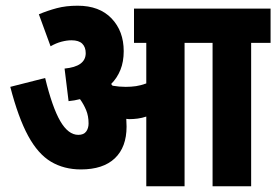

<svg xmlns="http://www.w3.org/2000/svg" viewBox="-20 -652 967 672"><path d="M423 -209Q423 -137 382 -98Q341 -59 263 -59Q204 -59 158.5 -86Q113 -113 78.5 -176.5Q44 -240 16 -348L138 -379Q163 -276 191 -228Q219 -180 254 -180Q273 -180 281.5 -191.5Q290 -203 290 -220Q290 -246 281.5 -266.5Q273 -287 260 -305Q241 -300 220 -298L206 -412Q280 -419 280 -466Q280 -487 268 -499Q256 -511 230 -511Q214 -511 195 -506Q176 -501 157 -490L116 -602Q147 -615 179 -623.5Q211 -632 252 -632Q328 -632 370.5 -587.5Q413 -543 413 -473Q413 -436 401.5 -407.5Q390 -379 369 -358Q372 -355 374 -352Q397 -348 420 -348Q439 -348 456 -350.5Q473 -353 492 -360V-502H449V-622H927V-502H859V0H724V-502H626V0H492V-244Q477 -239 462 -237Q447 -235 432 -235Q427 -235 422 -236Q423 -223 423 -209Z"/></svg>

Font: Noto Sans ExtraCondensed ExtraBold
Style: Regular
Weight: 800
Width: 2
Designer: Monotype Design Team
Foundry: Monotype Imaging Inc.
Version: Version 2.013; ttfautohint (v1.8.4.7-5d5b)